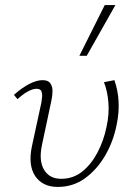

<svg xmlns="http://www.w3.org/2000/svg" viewBox="-20 -731 531 757"><path d="M208 6Q148 6 119 -36.5Q90 -79 106 -155L143 -326Q145 -337 146 -349.5Q147 -362 143 -371.5Q139 -381 124 -381Q110 -381 91 -371Q72 -361 49 -340L35 -357Q65 -384 94.5 -399.5Q124 -415 148 -415Q170 -415 178.5 -402.5Q187 -390 187 -372.5Q187 -355 183 -336L146 -162Q132 -98 153.5 -62Q175 -26 221 -26Q268 -26 303.5 -54Q339 -82 364 -129Q389 -176 400 -231Q411 -280 407.5 -325.5Q404 -371 390 -407L431 -415Q445 -376 447.5 -331.5Q450 -287 440 -240Q427 -173 394.5 -117.5Q362 -62 315 -28Q268 6 208 6ZM293 -511 393 -711H435L322 -511Z"/></svg>

Font: Ysabeau Office ExtraLight
Style: Italic
Weight: 250
Italic angle: -12°
Designer: Christian Thalmann (Catharsis Fonts)
Version: Version 2.001;gftools[0.9.30]; featfreeze: tnum,lnum,ss02